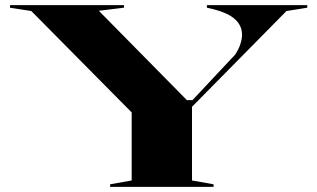

<svg xmlns="http://www.w3.org/2000/svg" viewBox="-20 -728 1236 748"><path d="M409 0V-10L493 -25V-290L102 -685L19 -698V-708H463V-698L365 -686L708 -338H730L896 -515Q910 -536 916.5 -556.5Q923 -577 923 -592Q923 -631 891 -657Q859 -683 786 -698V-708H1177V-698L1096 -685L728 -312V-25L812 -10V0Z"/></svg>

Font: Kalnia Expanded
Style: Regular
Weight: 400
Width: 7
Designer: Frida Medrano
Foundry: Frida Medrano
Version: Version 1.105